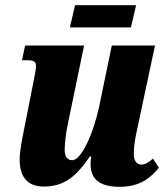

<svg xmlns="http://www.w3.org/2000/svg" viewBox="-20 -712 645 742"><path d="M250 -606H486L506 -692H270ZM443 10C523 10 564 -27 594 -64L571 -99C554 -84 542 -76 526 -76C509 -76 497 -91 497 -116C497 -146 502 -174 508 -203L579 -536H412L363 -299C342 -201 296 -93 259 -93C239 -93 230 -108 230 -133C230 -159 235 -200 243 -237L305 -536H77L65 -479H87C111 -479 119 -474 119 -457C119 -441 114 -423 108 -389L73 -212C66 -176 56 -130 56 -95C56 -39 78 9 149 9C229 9 275 -31 327 -107H333C331 -98 330 -87 330 -78C330 -30 353 10 443 10Z"/></svg>

Font: Noto Serif ExtraCondensed Black
Style: Italic
Weight: 900
Width: 2
Italic angle: -12°
Designer: Monotype Design Team
Foundry: Monotype Imaging Inc.
Version: Version 2.014